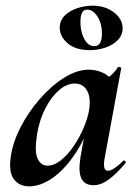

<svg xmlns="http://www.w3.org/2000/svg" viewBox="-20 -645 484 678"><path d="M83 13Q49 13 29.5 -11.5Q10 -36 18 -91Q25 -142 52.5 -195.5Q80 -249 120.5 -295.5Q161 -342 206.5 -370.5Q252 -399 294 -399Q314 -399 335 -391.5Q356 -384 371.5 -367.5Q387 -351 389 -324L329 -357Q346 -359 364.5 -373Q383 -387 396 -407Q398 -410 403.5 -408Q409 -406 408 -404L350 -89Q341 -42 361 -42Q371 -42 385 -51.5Q399 -61 415 -77Q418 -80 422 -76Q426 -72 423 -69Q392 -32 364.5 -11.5Q337 9 311 9Q279 9 267.5 -14.5Q256 -38 264 -89L289 -229L310 -246Q286 -164 248 -106Q210 -48 167 -17.5Q124 13 83 13ZM147 -60Q171 -60 195 -79Q219 -98 239.5 -128Q260 -158 274.5 -191.5Q289 -225 294 -253Q302 -298 288 -324Q274 -350 244 -350Q216 -350 189 -327Q162 -304 141 -264Q120 -224 111 -172Q101 -109 113 -84.5Q125 -60 147 -60ZM297 -468Q247 -468 219 -492Q191 -516 191 -547Q191 -573 209 -590.5Q227 -608 254 -616.5Q281 -625 307 -625Q351 -625 382 -601.5Q413 -578 413 -545Q413 -521 396 -503.5Q379 -486 352.5 -477Q326 -468 297 -468ZM313 -482Q340 -482 340 -527Q340 -561 324.5 -586Q309 -611 287 -611Q264 -611 264 -567Q264 -547 269.5 -527.5Q275 -508 286 -495Q297 -482 313 -482Z"/></svg>

Font: Cormorant
Style: Bold Italic
Weight: 700
Italic angle: -10°
Designer: Christian Thalmann (Catharsis Fonts)
Foundry: Catharsis Fonts
Version: Version 4.000